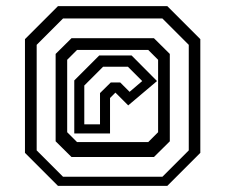

<svg xmlns="http://www.w3.org/2000/svg" viewBox="-20 -734 731 623"><path d="M168 -131 61 -238V-607L168 -714H523L630 -607V-238L523 -131ZM184.5 -160.5H507L592.5 -246V-588.5L507 -674H184.5L99 -588.5V-246ZM212 -224.5 160.5 -275.5V-559L212 -610H479.5L531 -559V-275.5L479.5 -224.5ZM230 -273H461L493 -305V-540L461 -572H230L198 -540V-305ZM221 -301V-473L302 -554H407L489.5 -471L396 -392L354.5 -433.5L337 -416V-301ZM253.5 -330.5H304.5V-432L339.5 -466.5H370L400.5 -436L441.5 -471L395 -517.5H314.5L253.5 -456.5Z"/></svg>

Font: Tourney Expanded
Style: Regular
Weight: 400
Width: 7
Designer: Tyler Finck
Foundry: Etcetera Type Co
Version: Version 1.010; ttfautohint (v1.8.3)